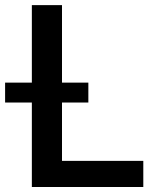

<svg xmlns="http://www.w3.org/2000/svg" viewBox="-59 -748 629 768"><path d="M68.4 0V-727.5H189V-104.5H514.2V0ZM-38.6 -337.9V-417.5H294.4V-337.9Z"/></svg>

Font: Inter Cardless Tabular Medium
Style: Regular
Weight: 500
Designer: Rasmus Andersson
Foundry: rsms
Version: Version 4.000;git-4fc901f